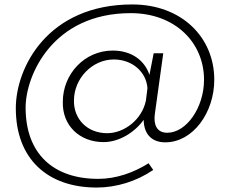

<svg xmlns="http://www.w3.org/2000/svg" viewBox="-20 -630 1033 862"><path d="M574 -610C194 -610 51 -327 51 -144C51 85 195 212 414 212C503 212 593 184 668 133L647 103C580 145 502 173 421 173C220 173 95 61 95 -147C95 -290 215 -571 567 -571C766 -571 896 -439 896 -272C896 -147 817 -34 731 -34C679 -34 670 -77 675 -117L713 -391H670L651 -294C630 -357 573 -403 486 -403C359 -403 262 -297 262 -173C259 -67 337 8 445 8C516 8 586 -37 625 -92C626 -29 660 9 722 9C846 9 942 -124 942 -272C942 -463 795 -610 574 -610ZM635 -178C617 -92 537 -32 461 -32C372 -32 311 -95 312 -178C312 -279 395 -363 491 -363C574 -363 637 -307 642 -234Z"/></svg>

Font: Sulaf Light
Style: Regular
Weight: 300
Designer: Bandar Raffah (Arabic) and Santiago Orozco (Latin)
Foundry: Caramella and Typemade
Version: Version 1.005;PS 001.005;hotconv 1.0.88;makeotf.lib2.5.64775